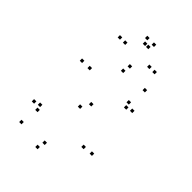

<svg xmlns="http://www.w3.org/2000/svg" viewBox="-282 -1057 1184 1184"><g transform="rotate(45 310.0 -465.0)"><path d="M553.5 -186V-206H533.5V-186ZM335 -398.5V-418.5H315V-398.5ZM171 -549.5V-569.5H151V-549.5ZM328.5 -683.5V-703.5H308.5V-683.5ZM490.5 -570.5V-590.5H470.5V-570.5ZM501.5 -537V-557H481.5V-537ZM542.5 -548.5V-568.5H522.5V-548.5ZM507.5 -693.5V-713.5H487.5V-693.5ZM338.5 -732V-752H318.5V-732ZM105.5 -548V-568H85.5V-548ZM297 -339.5V-359.5H277V-339.5ZM488 -179V-199H468V-179ZM300 -27.5V-47.5H280V-27.5ZM125.5 -139.5V-159.5H105.5V-139.5ZM114.5 -173V-193H94.5V-173ZM73.5 -161.5V-181.5H53.5V-161.5ZM108.5 -16.5V-36.5H88.5V-16.5ZM287.5 22V2H267.5V22ZM214.5 -815V-835H194.5V-815ZM334 -897V-917H314V-897ZM306 -897V-917H286V-897ZM425.5 -815V-835H405.5V-815ZM471 -815V-835H451V-815ZM349 -931.5V-951.5H329V-931.5ZM291 -931.5V-951.5H271V-931.5ZM169 -815V-835H149V-815Z"/></g></svg>

Font: Monaspace Xenon Dots Var
Style: Regular
Weight: 400
Designer: Riley Cran and the Lettermatic Team
Version: Version 1.100 (Monaspace Xenon Dots)